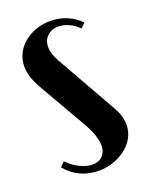

<svg xmlns="http://www.w3.org/2000/svg" viewBox="-105 -561 483 627"><g transform="rotate(-20 136.0 -247.0)"><path d="M235 -446Q221 -461 202.5 -469.5Q184 -478 166 -478Q142 -478 127 -463.5Q112 -449 112 -426Q112 -402 129 -373L247 -164Q266 -132 266 -101Q266 -78 255.5 -58Q245 -38 226.5 -23Q208 -8 183.5 1Q159 10 131 10Q61 10 17 -43L33 -58Q52 -38 75 -27Q98 -16 118 -16Q140 -16 153 -29.5Q166 -43 166 -65Q166 -98 138 -147L42 -314Q17 -358 17 -392Q17 -416 27 -436.5Q37 -457 55 -472Q73 -487 96.5 -495.5Q120 -504 147 -504Q177 -504 204 -493Q231 -482 251 -461Z"/></g></svg>

Font: Moniqa Extra Bold Narrow Heading
Style: Regular
Weight: 800
Width: 4
Designer: Rajesh Rajput
Foundry: Rajesh Rajput
Version: Version 1.000;December 15, 2022;FontCreator 14.0.0.2794 32-b